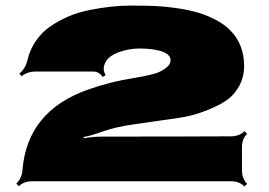

<svg xmlns="http://www.w3.org/2000/svg" viewBox="-20 -658 975 697"><path d="M353 -378.4Q339.8 -398.4 317.9 -398.4H109.9Q80.1 -398.4 58.1 -381.3L50.3 -391.1Q72.8 -408.7 80.6 -442.9Q88.4 -477.1 109.9 -508.8Q131.3 -540.5 162.1 -561.8Q192.9 -583 228.8 -598.4Q264.6 -613.8 307.6 -622.1Q387.7 -637.7 449.7 -637.7Q511.7 -637.7 543.5 -636.2Q575.2 -634.8 616.5 -629.2Q657.7 -623.5 690.9 -614.5Q724.1 -605.5 758.1 -588.6Q792 -571.8 814.5 -549.3Q866.2 -498.5 866.2 -417.5Q866.2 -357.9 824.2 -312.5Q796.9 -282.7 722.7 -254.4Q677.2 -236.8 628.4 -230Q536.1 -216.3 468.5 -207Q400.9 -197.8 354.7 -181.2Q308.6 -164.6 283.2 -160.6L284.2 -156.2Q317.9 -162.1 353.5 -162.1Q618.7 -162.1 818.8 -163.1Q848.6 -163.1 867.7 -182.1L877 -172.4Q858.4 -153.8 858.4 -123.5V-39.6Q858.4 -9.3 877 9.3L867.7 19Q848.6 0 818.8 0H97.7Q66.9 0 48.3 18.1L39.1 8.3Q58.6 -9.8 61.5 -39.6Q78.1 -254.4 298.8 -332.5Q379.4 -361.3 466.8 -375Q537.6 -386.7 559.1 -397.2Q580.6 -407.7 589.8 -417.7Q599.1 -427.7 599.1 -439.9Q599.1 -452.1 587.6 -460.9Q576.2 -469.7 558.6 -474.1Q527.8 -481.9 487.1 -481.9Q446.3 -481.9 409.4 -467.8Q372.6 -453.6 361.6 -429.7Q350.6 -405.8 363.8 -385.7Z"/></svg>

Font: Nosifer Caps
Style: Regular
Weight: 800
Version: Version 001.002